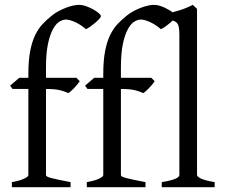

<svg xmlns="http://www.w3.org/2000/svg" viewBox="-20 -777 933 797"><path d="M651.4 0V-21Q672.4 -24.4 686.5 -28.1Q700.7 -31.7 709 -35.4Q717.3 -39.1 720.9 -43Q724.6 -46.9 724.6 -50.8V-632.8Q724.6 -654.8 721.7 -667Q718.8 -679.2 710.9 -685.1Q705.1 -689.5 696.8 -691.9Q691.9 -687 686 -682.1Q676.3 -673.8 665.8 -666.5Q655.3 -659.2 647.9 -655.8Q636.2 -666 624.3 -673.6Q612.3 -681.2 601.3 -686Q590.3 -690.9 580.8 -693.4Q571.3 -695.8 564.9 -695.8Q552.2 -695.8 537.8 -687.3Q523.4 -678.7 511 -656.2Q498.5 -633.8 490.2 -595.2Q481.9 -556.6 481.9 -496.1V-454.1H607.9L622.1 -439.9Q617.7 -433.1 611.1 -425.3Q604.5 -417.5 597.9 -410.6Q591.3 -403.8 585 -398.2Q578.6 -392.6 574.2 -390.6Q563 -396.5 542 -402.1Q521 -407.7 481.9 -407.7V-49.8Q481.9 -46.9 487.1 -43.9Q492.2 -41 504.4 -37.8Q516.6 -34.7 535.9 -30.5Q555.2 -26.4 584 -21V0H340.3V-21Q374 -26.9 391.4 -35.4Q408.7 -43.9 408.7 -49.8V-407.7H343.3L333 -421.4L371.1 -454.1H408.7V-469.2Q408.7 -526.9 416.5 -566.2Q424.3 -605.5 437.7 -632.6Q451.2 -659.7 468.8 -678Q486.3 -696.3 505.9 -711.9Q519 -722.7 534.7 -731Q550.3 -739.3 565.7 -745.1Q581.1 -751 595 -753.9Q608.9 -756.8 618.2 -756.8Q633.3 -756.8 649.4 -751Q665.5 -745.1 678.7 -737.3Q688.5 -731.9 696.3 -726.1Q709 -729.5 720.7 -732.9Q750 -741.2 780.3 -756.8L797.9 -740.2V-50.8Q797.9 -43.5 814.5 -35.6Q831.1 -27.8 871.1 -21V0ZM398.9 -710Q398.9 -706.1 391.8 -698.2Q384.8 -690.4 375 -682.1Q365.2 -673.8 354.7 -666.5Q344.2 -659.2 336.9 -655.8Q325.2 -666 313.2 -673.6Q301.3 -681.2 290.3 -686Q279.3 -690.9 269.8 -693.4Q260.3 -695.8 253.9 -695.8Q241.2 -695.8 226.8 -687.3Q212.4 -678.7 200 -656.2Q187.5 -633.8 179.2 -595.2Q170.9 -556.6 170.9 -496.1V-454.1H296.9L311 -439.9Q306.6 -433.1 300 -425.3Q293.5 -417.5 286.9 -410.6Q280.3 -403.8 273.9 -398.2Q267.6 -392.6 263.2 -390.6Q252 -396.5 231 -402.1Q210 -407.7 170.9 -407.7V-49.8Q170.9 -46.9 176 -43.9Q181.2 -41 193.4 -37.8Q205.6 -34.7 224.9 -30.5Q244.1 -26.4 272.9 -21V0H29.3V-21Q63 -26.9 80.3 -35.4Q97.7 -43.9 97.7 -49.8V-407.7H32.2L22 -421.4L60.1 -454.1H97.7V-469.2Q97.7 -526.9 105.5 -566.2Q113.3 -605.5 126.7 -632.6Q140.1 -659.7 157.7 -678Q175.3 -696.3 194.8 -711.9Q208 -722.7 223.6 -731Q239.3 -739.3 254.6 -745.1Q270 -751 283.9 -753.9Q297.9 -756.8 307.1 -756.8Q322.3 -756.8 338.4 -751Q354.5 -745.1 367.9 -737.5Q381.3 -730 390.1 -722.2Q398.9 -714.4 398.9 -710Z"/></svg>

Font: Gentium Plus Eur
Style: Regular
Weight: 400
Designer: J. Victor Gaultney, Annie Olsen, Iska Routamaa, Becca Hirsbrunner
Foundry: SIL International
Version: Version 5.000